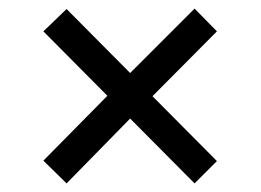

<svg xmlns="http://www.w3.org/2000/svg" viewBox="-20 -582 608 447"><path d="M135 -155 283 -306 433 -155 485 -207 335 -358 485 -509 433 -562 283 -412 135 -561 81 -509 230 -359 81 -208Z"/></svg>

Font: Noto Serif Gurmukhi ExtraBold
Style: Regular
Weight: 800
Designer: Vaibhav Singh and the Monotype Design Team
Foundry: Monotype Imaging Inc.
Version: Version 2.004